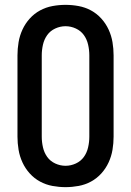

<svg xmlns="http://www.w3.org/2000/svg" viewBox="-20 -763 540 791"><path d="M250 8Q223 8 196 3Q169 -2 145 -15Q121 -28 102.5 -48.5Q84 -69 72.5 -94Q61 -119 56.5 -146Q52 -173 52 -200V-535Q52 -562 56.5 -589Q61 -616 72.5 -641Q84 -666 102.5 -686.5Q121 -707 145 -720Q169 -733 196 -738Q223 -743 250 -743Q277 -743 304 -738Q331 -733 355 -720Q379 -707 397.5 -686.5Q416 -666 427.5 -641Q439 -616 443.5 -589Q448 -562 448 -535V-200Q448 -173 443.5 -146Q439 -119 427.5 -94Q416 -69 397.5 -48.5Q379 -28 355 -15Q331 -2 304 3Q277 8 250 8ZM250 -80Q272 -80 292.5 -89.5Q313 -99 325.5 -116.5Q338 -134 343 -156Q348 -178 348 -200V-535Q348 -557 343 -579Q338 -601 325.5 -618.5Q313 -636 292.5 -645.5Q272 -655 250 -655Q228 -655 207.5 -645.5Q187 -636 174.5 -618.5Q162 -601 157 -579Q152 -557 152 -535V-200Q152 -178 157 -156Q162 -134 174.5 -116.5Q187 -99 207.5 -89.5Q228 -80 250 -80Z"/></svg>

Font: Iosevka Term Curly Semibold
Style: Regular
Weight: 600
Designer: Belleve Invis
Foundry: Belleve Invis
Version: Version 32.3.0